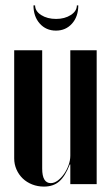

<svg xmlns="http://www.w3.org/2000/svg" viewBox="-20 -681 411 710"><path d="M238 -72.8H240V-42.8V0H337.5V-495H240V-105.5Q240 -88 233.5 -70.1Q227 -52.2 216.6 -37.5Q206.2 -22.8 193.4 -13.2Q180.5 -3.8 167.8 -3.8Q152.2 -3.8 144.1 -17.1Q136 -30.5 136 -57.8V-495H32.5V-95.2Q32.5 -73.5 41 -54.2Q49.5 -35 64.2 -20.9Q79 -6.8 99.2 1.1Q119.5 9 142.5 9Q177.2 9 199.2 -10.2Q221.2 -29.5 238 -72.8ZM264.2 -661H269.5Q269.5 -619.8 246.4 -593.8Q223.2 -567.8 186.8 -567.8Q150.3 -567.8 127 -593.9Q103.8 -620 103.8 -661H109.8Q109.8 -639.8 132.2 -625.4Q154.8 -611 187.5 -611Q219.2 -611 241.8 -625.5Q264.2 -640 264.2 -661Z"/></svg>

Font: Moniqa Black
Style: Regular
Weight: 900
Designer: Rajesh Rajput
Foundry: Rajesh Rajput
Version: Version 1.000